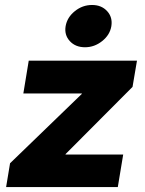

<svg xmlns="http://www.w3.org/2000/svg" viewBox="-20 -763 590 783"><path d="M4.9 0 21 -97.2 313.5 -379.9 314 -381.8H75.2L97.2 -515.6H538.6L520.5 -408.7L247.6 -134.8L247.1 -132.8H482.4L460.4 0ZM326.7 -570.3Q287.6 -570.3 264.6 -595.5Q241.7 -620.6 247.6 -656.2Q253.9 -692.4 285.2 -717.5Q316.4 -742.7 355.5 -742.7Q394 -742.7 417 -717.5Q439.9 -692.4 434.1 -656.2Q428.2 -620.6 396.7 -595.5Q365.2 -570.3 326.7 -570.3Z"/></svg>

Font: Inter Display Extra Bold
Style: Italic
Weight: 800
Italic angle: -9.39999°
Designer: Rasmus Andersson
Foundry: rsms
Version: Version 4.000;git-4fc901f